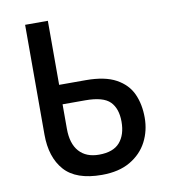

<svg xmlns="http://www.w3.org/2000/svg" viewBox="-82 -784 763 865"><g transform="rotate(-10 300.0 -351.0)"><path d="M315 12Q197 12 144 -48Q91 -108 91 -212V-714H195V-421H317Q404 -421 455 -393Q506 -365 527.5 -317.5Q549 -270 549 -209Q549 -149 523 -99Q497 -49 445 -18.5Q393 12 315 12ZM318 -80Q383 -80 413 -114.5Q443 -149 443 -209Q443 -269 412 -300.5Q381 -332 299 -332H195V-220Q195 -152 227 -116Q259 -80 318 -80Z"/></g></svg>

Font: Noto Sans Mono Medium
Style: Regular
Weight: 500
Designer: Monotype Design Team
Foundry: Monotype Imaging Inc.
Version: Version 2.014